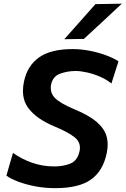

<svg xmlns="http://www.w3.org/2000/svg" viewBox="-20 -988 668 1021"><path d="M273.5 12.5Q218 12.5 167.2 2.8Q116.5 -7 76.5 -22.2Q36.5 -37.5 14 -54L49 -175Q94.5 -142.5 150 -122.8Q205.5 -103 268.5 -103Q318 -103 355 -118.5Q392 -134 403 -183.5Q405 -193.5 405 -202.5Q405 -235 377.5 -257.5Q341.5 -286 271 -315Q175 -355 132.5 -411Q102 -450 102 -505Q102 -528 107.5 -554Q125 -638.5 187.8 -682.8Q250.5 -727 366 -727Q412.5 -727 459.8 -717.5Q507 -708 546.5 -693Q586 -678 610 -662L572.5 -544Q546.5 -565.5 511.2 -580.5Q476 -595.5 441.8 -603Q407.5 -610.5 383.5 -610.5Q338 -610.5 299.8 -596.2Q261.5 -582 252 -540Q250 -529.5 250 -520Q250 -490.5 270.5 -468.5Q298 -439.5 374 -407.5Q451 -376 492.2 -341.2Q533.5 -306.5 546 -265.5Q552.5 -243.5 552.5 -219Q552.5 -197.5 547.5 -173.5Q528 -79 463.8 -33.2Q399.5 12.5 273.5 12.5ZM322 -779.5Q364.5 -827 405 -873Q446 -919 487.5 -966L628 -968.5Q576 -920 525.5 -873Q475 -826 426 -781Z"/></svg>

Font: Heraclito SemiBold
Style: Italic
Weight: 600
Italic angle: -12°
Designer: Kostas Bartsokas (font) & Cristiano Sobral (main changes)
Foundry: Kostas Bartsokas (font) & Cristiano Sobral (main changes)
Version: Version 1.00;July 8, 2020;FontCreator 13.0.0.2655 64-bit